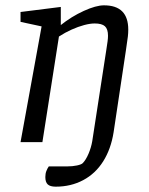

<svg xmlns="http://www.w3.org/2000/svg" viewBox="-20 -533 557 720"><path d="M189 167Q168 167 159 158.5Q150 150 150 131Q150 118 154 108Q158 98 163 91H232Q252 91 268.5 87.5Q285 84 290 79Q302 67 312 43.5Q322 20 326 -4L379 -348Q382 -367 383.5 -378.5Q385 -390 385 -399Q385 -424 373.5 -434.5Q362 -445 335 -445Q318 -445 295.5 -439Q273 -433 248.5 -422Q224 -411 201 -396L139 0H57L136 -434L57 -451V-488L208 -507V-439Q248 -471 294 -492Q340 -513 370 -513Q461 -513 461 -422Q461 -409 459.5 -396Q458 -383 452 -343L406 -37Q396 26 367 72Q338 118 292 142.5Q246 167 189 167Z"/></svg>

Font: Faustina VF Beta
Style: Italic
Weight: 400
Italic angle: -8°
Designer: Alfonso Garcia
Foundry: Omnibus-Type
Version: Version 1.006